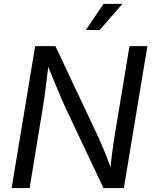

<svg xmlns="http://www.w3.org/2000/svg" viewBox="-20 -964 784 984"><path d="M39.6 0 160.2 -727.5H264.2L484.4 -260.3Q491.2 -245.6 502.9 -218.5Q514.6 -191.4 528.3 -156.5Q542 -121.6 554.2 -81.5L543.9 -77.6Q546.9 -116.2 551.3 -153.3Q555.7 -190.4 560.5 -222.4Q565.4 -254.4 568.8 -275.9L643.6 -727.5H735.4L614.7 0H510.3L314 -415.5Q302.7 -439.9 289.8 -470Q276.9 -500 259.8 -542Q242.7 -584 218.3 -644L231 -649.4Q223.6 -590.8 218 -545.4Q212.4 -500 208 -468Q203.6 -436 200.2 -416.5L131.8 0ZM419.9 -810.1 510.7 -944.3H607.9L490.7 -810.1Z"/></svg>

Font: Inter 18pt
Style: Italic
Weight: 400
Italic angle: -9.3988°
Designer: Rasmus Andersson
Foundry: rsms
Version: Version 4.001;git-66647c0bb